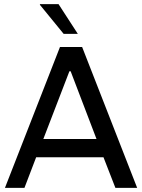

<svg xmlns="http://www.w3.org/2000/svg" viewBox="-20 -915 692 935"><path d="M265 -895 359 -750H290L174 -892L175 -895ZM542 0 484 -149H156L99 0H4L272 -686H380L648 0ZM450 -238 324 -568H318L191 -238Z"/></svg>

Font: Chivo
Style: Regular
Weight: 400
Designer: Hector Gatti
Foundry: Omnibus-Type
Version: Version 1.007;PS 001.007;hotconv 1.0.88;makeotf.lib2.5.64775